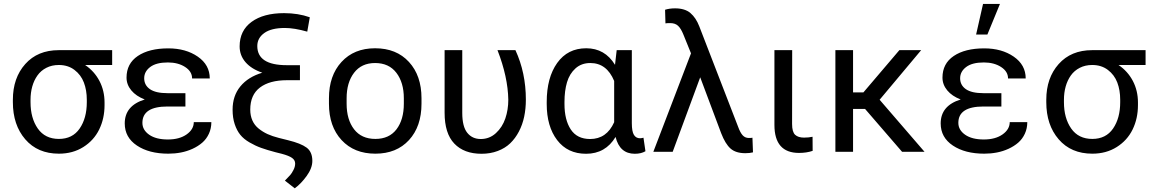

<svg xmlns="http://www.w3.org/2000/svg" viewBox="-20 -789 5985 998"><path d="M138.7 -270.5V-257.8Q138.7 -174.8 176.5 -120.8Q214.4 -66.9 286.1 -66.9Q356.9 -66.9 394 -120.8Q431.2 -174.8 431.2 -257.8V-270.5Q431.2 -320.3 416 -360.1Q400.9 -399.9 367.2 -425.5Q333.5 -451.2 285.6 -451.2Q249.5 -451.2 220.9 -436.5Q192.4 -421.9 174.6 -396.7Q156.7 -371.6 147.7 -339.4Q138.7 -307.1 138.7 -270.5ZM285.2 -528.3H563V-451.2H422.4Q470.2 -418.9 496.8 -368.4Q523.4 -317.9 523.4 -255.9V-242.7Q523.4 -172.9 495.6 -116Q467.8 -59.1 413.1 -24.7Q358.4 9.8 286.1 9.8Q175.8 9.8 111.3 -64.9Q46.9 -139.6 46.9 -257.8V-270.5Q46.9 -383.8 111.3 -456.1Q175.8 -528.3 285.2 -528.3Z M628.4 -147.5Q628.4 -239.7 732.4 -272Q687.5 -289.1 662.6 -319.1Q637.7 -349.1 637.7 -385.7Q637.7 -458.5 696.3 -498Q754.9 -537.6 855 -537.6Q945.8 -537.6 1008.1 -494.6Q1070.3 -451.7 1070.3 -381.3H978.5Q978.5 -417.5 942.1 -440.9Q905.8 -464.4 852.5 -464.4Q792 -464.4 760.7 -440.7Q729.5 -417 729.5 -382.3Q729.5 -346.2 759.5 -325.4Q789.6 -304.7 850.6 -304.7H943.8V-235.4H850.6Q720.2 -235.4 720.2 -150.4Q720.2 -113.3 755.6 -88.6Q791 -64 852.5 -64Q912.6 -64 950 -90.3Q987.3 -116.7 987.3 -154.3H1078.6Q1078.6 -121.6 1065.9 -94Q1053.2 -66.4 1031.5 -47.6Q1009.8 -28.8 981 -15.6Q952.1 -2.4 920.4 3.7Q888.7 9.8 855 9.8Q754.9 9.8 691.7 -32.5Q628.4 -74.7 628.4 -147.5Z M1189 -218.8Q1189 -291 1229.5 -340.1Q1270 -389.2 1343.3 -411.1Q1287.1 -430.2 1256.3 -465.6Q1225.6 -501 1225.6 -547.9Q1225.6 -629.9 1287.6 -675.3Q1349.6 -720.7 1456.5 -720.7Q1529.8 -720.7 1590.3 -699.2L1577.1 -624.5Q1509.8 -643.6 1460.9 -643.6Q1390.1 -643.6 1353.8 -617.4Q1317.4 -591.3 1317.4 -549.8Q1317.4 -450.2 1470.7 -450.2H1539.1V-372.1H1471.7Q1381.3 -372.1 1331.1 -334Q1280.8 -295.9 1280.8 -219.2Q1280.8 -187.5 1292 -162.6Q1303.2 -137.7 1324.5 -120.6Q1345.7 -103.5 1370.8 -92Q1396 -80.6 1428.7 -72.3L1477.5 -60.1Q1543.9 -43.9 1573.7 -21.7Q1603.5 0.5 1603.5 47.4Q1603.5 84.5 1574.5 125Q1545.4 165.5 1512.2 189.9L1460.9 149.9Q1481.4 128.9 1488.8 120.6Q1496.1 112.3 1505.1 95.2Q1514.2 78.1 1514.2 61Q1514.2 43.5 1498.3 32Q1482.4 20.5 1444.3 10.3L1412.6 2.4Q1368.2 -9.3 1337.6 -20.3Q1307.1 -31.2 1276.9 -48.8Q1246.6 -66.4 1228.8 -88.6Q1210.9 -110.8 1200 -143.6Q1189 -176.3 1189 -218.8Z M1689.9 -250V-278.3Q1689.9 -396 1755.1 -467Q1820.3 -538.1 1929.7 -538.1Q2040.5 -538.1 2105.7 -467Q2170.9 -396 2170.9 -278.3V-250Q2170.9 -131.8 2106 -61Q2041 9.8 1931.2 9.8Q1820.8 9.8 1755.4 -61Q1689.9 -131.8 1689.9 -250ZM1781.7 -278.3V-250Q1781.7 -167.5 1820.3 -117.2Q1858.9 -66.9 1931.2 -66.9Q2002.9 -66.9 2041 -116.9Q2079.1 -167 2079.1 -250V-278.3Q2079.1 -359.9 2040.3 -410.6Q2001.5 -461.4 1929.7 -461.4Q1858.9 -461.4 1820.3 -410.6Q1781.7 -359.9 1781.7 -278.3Z M2482.9 10.3Q2392.1 10.3 2341.6 -42.5Q2291 -95.2 2291 -203.1V-528.3H2382.8V-202.1Q2382.8 -131.3 2408.7 -98.9Q2434.6 -66.4 2479 -66.4Q2524.4 -66.4 2557.9 -97.2Q2591.3 -127.9 2606.7 -173.3Q2622.1 -218.8 2622.1 -270.5Q2620.1 -389.2 2565.9 -528.3H2659.2Q2713.4 -410.6 2713.4 -271Q2713.4 -224.1 2704.6 -182.4Q2695.8 -140.6 2677.2 -105.2Q2658.7 -69.8 2632.1 -44.2Q2605.5 -18.6 2567.1 -4.2Q2528.8 10.3 2482.9 10.3Z M2821.8 -248.5V-258.8Q2821.8 -385.3 2876.2 -461.7Q2930.7 -538.1 3027.3 -538.1Q3124 -538.1 3176.8 -452.1L3185.5 -528.3H3264.2V-148.9Q3264.2 -105.5 3275.1 -87.9Q3286.1 -70.3 3306.6 -70.3Q3314 -70.3 3324.7 -73.2L3335 -2.9Q3312.5 10.3 3279.8 10.3Q3201.2 10.3 3179.7 -77.1Q3127 10.3 3026.4 10.3Q2930.2 10.3 2876 -60.8Q2821.8 -131.8 2821.8 -248.5ZM2914.1 -258.8V-248.5Q2914.1 -166 2946.8 -116.2Q2979.5 -66.4 3047.4 -66.4Q3133.3 -66.4 3172.4 -153.8V-368.2Q3133.8 -461.4 3048.3 -461.4Q3002.4 -461.4 2971.4 -433.6Q2940.4 -405.8 2927.2 -361.3Q2914.1 -316.9 2914.1 -258.8Z M3376 0 3571.8 -511.7 3532.2 -609.4Q3519.5 -641.1 3504.4 -655Q3489.3 -668.9 3463.9 -668.9Q3446.3 -668.9 3439 -667.5L3437 -738.3Q3460 -745.6 3488.8 -745.6Q3540.5 -745.6 3569.1 -720.9Q3597.7 -696.3 3614.7 -652.3L3816.9 -129.4Q3827.6 -99.6 3840.3 -85.7Q3853 -71.8 3872.6 -71.8Q3886.7 -71.8 3891.1 -73.2L3894 2.9Q3877.4 7.3 3854 7.3Q3804.7 7.3 3777.3 -16.8Q3750 -41 3728.5 -96.7L3619.6 -387.2L3476.6 0Z M4005.4 -528.3H4097.7L4097.2 -144.5Q4097.2 -103 4113 -88.4Q4128.9 -73.7 4159.2 -73.7Q4183.6 -73.7 4203.6 -78.1L4204.1 -4.9Q4172.9 5.9 4133.3 5.9Q4005.4 5.9 4005.4 -139.6Z M4322.3 0V-528.3H4414.1V-308.6H4467.8L4654.8 -528.3H4768.1L4552.2 -270.5L4785.6 0H4668.9L4476.6 -222.7H4414.1V0Z M4869.6 -147.5Q4869.6 -239.7 4973.6 -272Q4928.7 -289.1 4903.8 -319.1Q4878.9 -349.1 4878.9 -385.7Q4878.9 -458.5 4937.5 -498Q4996.1 -537.6 5096.2 -537.6Q5187 -537.6 5249.3 -494.6Q5311.5 -451.7 5311.5 -381.3H5219.7Q5219.7 -417.5 5183.3 -440.9Q5147 -464.4 5093.8 -464.4Q5033.2 -464.4 5002 -440.7Q4970.7 -417 4970.7 -382.3Q4970.7 -346.2 5000.7 -325.4Q5030.8 -304.7 5091.8 -304.7H5185.1V-235.4H5091.8Q4961.4 -235.4 4961.4 -150.4Q4961.4 -113.3 4996.8 -88.6Q5032.2 -64 5093.8 -64Q5153.8 -64 5191.2 -90.3Q5228.5 -116.7 5228.5 -154.3H5319.8Q5319.8 -121.6 5307.1 -94Q5294.4 -66.4 5272.7 -47.6Q5251 -28.8 5222.2 -15.6Q5193.4 -2.4 5161.6 3.7Q5129.9 9.8 5096.2 9.8Q4996.1 9.8 4932.9 -32.5Q4869.6 -74.7 4869.6 -147.5ZM5053.7 -609.4 5089.8 -768.6H5177.7L5112.3 -609.4Z M5510.3 -270.5V-257.8Q5510.3 -174.8 5548.1 -120.8Q5585.9 -66.9 5657.7 -66.9Q5728.5 -66.9 5765.6 -120.8Q5802.7 -174.8 5802.7 -257.8V-270.5Q5802.7 -320.3 5787.6 -360.1Q5772.5 -399.9 5738.8 -425.5Q5705.1 -451.2 5657.2 -451.2Q5621.1 -451.2 5592.5 -436.5Q5564 -421.9 5546.1 -396.7Q5528.3 -371.6 5519.3 -339.4Q5510.3 -307.1 5510.3 -270.5ZM5656.7 -528.3H5934.6V-451.2H5793.9Q5841.8 -418.9 5868.4 -368.4Q5895 -317.9 5895 -255.9V-242.7Q5895 -172.9 5867.2 -116Q5839.4 -59.1 5784.7 -24.7Q5730 9.8 5657.7 9.8Q5547.4 9.8 5482.9 -64.9Q5418.5 -139.6 5418.5 -257.8V-270.5Q5418.5 -383.8 5482.9 -456.1Q5547.4 -528.3 5656.7 -528.3Z"/></svg>

Font: Bert Sans Medium
Style: Regular
Weight: 500
Designer: Christian Robertson, Adam Twardoch, & Cristiano Sobral
Foundry: Google
Version: Version 12.135;January 10, 2020;FontCreator 12.0.0.2547 64-b